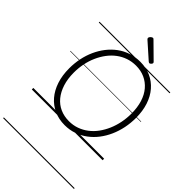

<svg xmlns="http://www.w3.org/2000/svg" viewBox="-425 -1264 1774 1774"><g transform="rotate(45 462.5 -377.0)"><path d="M447 19Q371 19 308 -9.5Q245 -38 200 -90.5Q155 -143 130.5 -217Q106 -291 106 -383Q106 -449 119 -512Q132 -575 157.5 -631.5Q183 -688 219.5 -735Q256 -782 303 -817Q350 -852 407 -871Q464 -890 529 -890Q605 -890 667 -862Q729 -834 774 -782Q819 -730 843 -657Q867 -584 867 -494Q867 -427 854 -363.5Q841 -300 815.5 -242.5Q790 -185 753.5 -137.5Q717 -90 670 -55Q623 -20 567 -0.5Q511 19 447 19ZM450 -35Q504 -35 551.5 -52Q599 -69 639.5 -100Q680 -131 711 -173.5Q742 -216 764 -267Q786 -318 797.5 -375Q809 -432 809 -492Q809 -573 789 -637Q769 -701 731 -745.5Q693 -790 641 -813.5Q589 -837 526 -837Q472 -837 424 -820.5Q376 -804 335.5 -773.5Q295 -743 263.5 -701Q232 -659 209.5 -608.5Q187 -558 175.5 -501.5Q164 -445 164 -385Q164 -303 185 -238Q206 -173 243.5 -127.5Q281 -82 333.5 -58.5Q386 -35 450 -35ZM596 -939Q593 -939 590 -941Q587 -943 582 -946L430 -1081Q425 -1086 423.5 -1089Q422 -1092 422 -1096Q422 -1103 427.5 -1110.5Q433 -1118 441 -1123.5Q449 -1129 456 -1129Q460 -1129 463 -1126.5Q466 -1124 470 -1120L616 -976Q620 -972 620.5 -969Q621 -966 621 -964Q621 -957 612 -948Q603 -939 596 -939ZM0 365H925V375H0ZM0 -20H925V0H0ZM0 -505H925V-500H0ZM0 -885H925V-875H0Z"/></g></svg>

Font: Playwrite GB S Guides
Style: Italic
Weight: 400
Italic angle: -7.01216°
Designer: Veronika Burian, José Scaglione
Foundry: TypeTogether
Version: Version 1.002